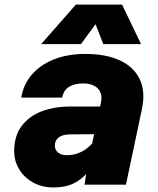

<svg xmlns="http://www.w3.org/2000/svg" viewBox="-20 -808 690 840"><path d="M350 0 363 -87 422 -361Q427 -387 418.5 -405.5Q410 -424 390.5 -433.5Q371 -443 344 -443Q306 -443 282 -428Q258 -413 252 -381H73Q82 -437 118 -480Q154 -523 214 -547.5Q274 -572 354 -572Q444 -572 505 -543.5Q566 -515 591.5 -461Q617 -407 601 -331L531 0ZM214 12Q162 12 123 -10.5Q84 -33 63 -69Q42 -105 42 -146Q42 -213 74.5 -256.5Q107 -300 162.5 -321Q218 -342 289 -342H433L406 -221L283 -220Q252 -219 236 -206Q220 -193 220 -171Q220 -152 234 -140.5Q248 -129 273 -129Q309 -129 339.5 -145.5Q370 -162 394 -193L388 -84Q352 -34 312.5 -11Q273 12 214 12ZM160 -615 312 -788H514L597 -615H432L398 -702L334 -615Z"/></svg>

Font: Azeret Mono Thin ExtraBold
Style: Italic
Weight: 800
Italic angle: -12°
Version: Version 1.002